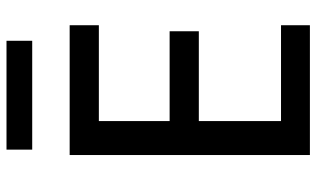

<svg xmlns="http://www.w3.org/2000/svg" viewBox="-216 -780 996 605"><g transform="rotate(-90 282.5 -478.0)"><path d="M96 0V-757H505V-665H203V-442H486V-350H203V-91H505V0ZM113 -875V-956H456V-875Z"/></g></svg>

Font: Menbere
Style: Regular
Weight: 400
Designer: Aleme Tadesse
Foundry: Sorkin Type Co
Version: Version 1.000